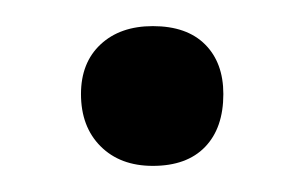

<svg xmlns="http://www.w3.org/2000/svg" viewBox="-20 -273 235 147"><path d="M42 -201Q42 -225 57 -239Q72 -253 97 -253Q123 -253 137 -239Q151 -225 151 -201Q151 -175 137 -160.5Q123 -146 97 -146Q72 -146 57 -161Q42 -176 42 -201Z"/></svg>

Font: Cormorant Upright SemiBold
Style: Regular
Weight: 600
Designer: Christian Thalmann (Catharsis Fonts)
Foundry: Catharsis Fonts
Version: Version 3.302